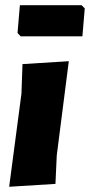

<svg xmlns="http://www.w3.org/2000/svg" viewBox="-20 -710 344 734"><path d="M292 -690 304 -678 295 -571H59L47 -584L56 -690ZM243 -476 197 -116 192 -7 15 4 62 -352 66 -465Z"/></svg>

Font: Alegreya Sans SC Black
Style: Italic
Weight: 900
Italic angle: -7°
Designer: Juan Pablo del Peral
Foundry: Huerta Tipografica
Version: Version 2.007